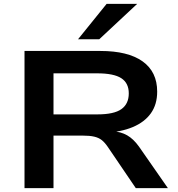

<svg xmlns="http://www.w3.org/2000/svg" viewBox="-20 -967 913 987"><path d="M106 0V-705H496Q638 -705 713 -651.5Q788 -598 788 -496Q788 -430 755.5 -384.5Q723 -339 662 -313.5Q601 -288 515 -284L524 -293L560 -292Q601 -290 633.5 -271.5Q666 -253 694 -214L843 0H678L534 -212Q519 -234 503.5 -246.5Q488 -259 464.5 -264.5Q441 -270 403 -270H255V0ZM255 -379H481Q566 -379 604 -406Q642 -433 642 -487Q642 -540 603.5 -565Q565 -590 479 -590H255ZM381 -765 528 -947H685L490 -765Z"/></svg>

Font: Nunito Sans 10pt Expanded
Style: Bold
Weight: 700
Width: 7
Designer: Vernon Adams
Foundry: Vernon Adams
Version: Version 3.101;gftools[0.9.27]